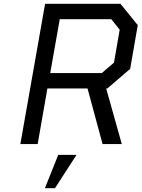

<svg xmlns="http://www.w3.org/2000/svg" viewBox="-20 -757 744 1009"><path d="M87 0 217 -737H613L704 -625L664 -395L544 -292H538L620 0H519L440 -292H229L178 0ZM244 -373H515L579 -428L609 -601L565 -656H294ZM216 232 286 57H382L269 232Z"/></svg>

Font: Tomorrow
Style: Italic
Weight: 400
Italic angle: -10°
Designer: Tony de Marco, Monica Rizzolli
Foundry: Just in Type
Version: Version 2.002